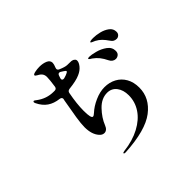

<svg xmlns="http://www.w3.org/2000/svg" viewBox="-191 -1071 1382 1382"><g transform="rotate(-45 500.0 -379.5)"><path d="M764 -202Q764 -96 671 -25Q578 46 367 58H362Q349 58 349 52Q349 46 365 44Q459 33 528.5 -4Q598 -41 634.5 -96Q671 -151 671 -217Q671 -271 644.5 -305.5Q618 -340 573 -340Q515 -340 467 -290Q419 -240 397 -184Q390 -166 379 -157Q368 -148 355 -148Q334 -148 318 -167Q283 -206 283 -279Q283 -314 292 -372Q301 -430 317 -518L319 -526L320 -532Q320 -547 301 -550Q249 -556 213.5 -580.5Q178 -605 156 -651Q155 -654 153.5 -657Q152 -660 152 -663Q152 -667 154 -669.5Q156 -672 159 -672Q164 -672 177 -661Q235 -617 306 -617H317Q336 -617 339 -637Q348 -699 348 -726Q348 -746 338.5 -759.5Q329 -773 309 -783Q302 -787 297 -791Q292 -795 292 -799Q292 -807 314.5 -812Q337 -817 361 -817Q396 -817 422.5 -805.5Q449 -794 449 -769Q449 -756 438 -729Q436 -723 436 -720Q436 -708 450 -702Q489 -685 511 -684Q524 -683 534.5 -683.5Q545 -684 553 -683Q559 -682 565 -680Q571 -678 576 -673Q585 -667 585 -655Q585 -637 566 -613.5Q547 -590 514 -576Q477 -559 402 -551Q383 -548 380 -531Q362 -437 362 -367Q362 -290 380 -290Q389 -290 405 -305Q438 -336 489.5 -359Q541 -382 588 -382Q638 -382 678 -360.5Q718 -339 741 -298.5Q764 -258 764 -202ZM432 -686Q421 -686 416 -672L410 -654L408 -645Q408 -637 413.5 -633.5Q419 -630 429 -632Q455 -639 465 -645Q477 -650 477 -656Q477 -660 471 -664Q468 -666 460 -672Q452 -678 444 -682Q439 -686 432 -686ZM932 -602Q932 -585 921 -575Q910 -565 897 -565Q869 -565 854 -589Q834 -618 817.5 -634.5Q801 -651 777 -664Q768 -668 756.5 -673Q745 -678 745 -681Q745 -690 781 -690Q810 -690 845 -681.5Q880 -673 906 -653.5Q932 -634 932 -602ZM831 -509Q831 -488 818.5 -477.5Q806 -467 790 -467Q777 -467 765 -475Q753 -483 746 -498Q731 -529 714 -550.5Q697 -572 672 -590Q667 -593 658.5 -598.5Q650 -604 650 -608Q650 -614 665 -614Q686 -614 726 -603.5Q766 -593 798.5 -569.5Q831 -546 831 -509Z"/></g></svg>

Font: Shippori Mincho B1 SemiBold
Style: Regular
Weight: 600
Designer: FONTDASU
Foundry: FONTDASU / Google Inc. / but / Adobe
Version: Version 3.110; ttfautohint (v1.8.3)